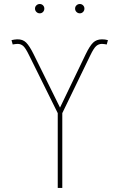

<svg xmlns="http://www.w3.org/2000/svg" viewBox="-20 -925 588 945"><path d="M264.2 0V-368.2L123.5 -652.3Q106 -688.5 94.2 -698.7Q82.5 -709 66.9 -709Q60.5 -709 54.4 -708Q48.3 -707 42.5 -706.1L36.6 -727.5Q44.4 -729 51 -730.2Q57.6 -731.4 64 -731.4Q91.8 -732.4 108.6 -715.6Q125.5 -698.7 145.5 -658.2L275.4 -395.5L401.9 -658.2Q421.4 -698.7 438.2 -715.1Q455.1 -731.4 481.9 -731.4Q489.7 -731.4 496.6 -730.5Q503.4 -729.5 511.2 -727.5L505.4 -706.1Q499 -707 493.2 -708Q487.3 -709 481.9 -709Q465.8 -709 453.6 -698.5Q441.4 -688 424.3 -652.3L286.6 -368.2V0ZM373 -859.4Q363.3 -859.4 356.4 -866.2Q349.6 -873 349.6 -882.8Q349.6 -892.1 356.4 -898.7Q363.3 -905.3 373 -905.3Q382.3 -905.3 388.9 -898.7Q395.5 -892.1 395.5 -882.8Q395.5 -873 388.9 -866.2Q382.3 -859.4 373 -859.4ZM175.8 -859.4Q166 -859.4 159.2 -866.2Q152.3 -873 152.3 -882.8Q152.3 -892.1 159.2 -898.7Q166 -905.3 175.8 -905.3Q185.1 -905.3 191.7 -898.7Q198.2 -892.1 198.2 -882.8Q198.2 -873 191.7 -866.2Q185.1 -859.4 175.8 -859.4Z"/></svg>

Font: Inter 28pt Thin
Style: Regular
Weight: 250
Designer: Rasmus Andersson
Foundry: rsms
Version: Version 4.001;git-66647c0bb